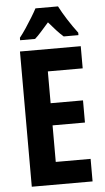

<svg xmlns="http://www.w3.org/2000/svg" viewBox="-62 -971 550 1010"><g transform="rotate(-5 213.5 -466.5)"><path d="M385 0H64V-714H385V-597H201V-429H372V-312H201V-119H385ZM284 -933Q301 -900 325.5 -861.5Q350 -823 378 -786V-773H300Q283 -788 264 -808.5Q245 -829 224 -854Q202 -829 183 -807.5Q164 -786 149 -773H70V-786Q86 -806 104 -833Q122 -860 138.5 -887Q155 -914 165 -933Z"/></g></svg>

Font: Noto Sans ExtraCondensed
Style: Bold
Weight: 700
Width: 2
Designer: Monotype Design Team
Foundry: Monotype Imaging Inc.
Version: Version 2.013; ttfautohint (v1.8.4.7-5d5b)